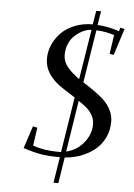

<svg xmlns="http://www.w3.org/2000/svg" viewBox="-61 -831 712 1022"><g transform="rotate(5 295.0 -319.5)"><path d="M89.8 -23.9 128.9 -143.1 152.8 -138.2 139.2 -41Q200.2 -20 274.9 -20H290L336.9 -315.9Q270 -357.9 252.4 -371.1Q186 -420.9 174.8 -480.5Q171.9 -494.6 171.9 -509.8Q171.9 -547.4 187.5 -583.3Q203.1 -619.1 231.2 -647.9Q259.3 -676.8 303 -694.3Q346.7 -711.9 398.9 -711.9L411.1 -785.2H437L424.8 -710.9Q477.1 -708.5 541 -688L546.9 -707L569.8 -702.1L523.9 -559.1L502 -564L517.1 -665Q470.2 -680.2 420.9 -682.1L376 -399.9Q380.4 -397 390.1 -391.1Q460 -345.7 487.8 -318.8Q542 -266.1 542 -204.1Q542 -155.8 521.7 -115.7Q501.5 -75.7 468.3 -50.3Q435.1 -24.9 394.8 -10.3Q354.5 4.4 312 6.8L290 146H264.2L286.1 7.8Q229 7.8 187.3 1.2Q145.5 -5.4 89.8 -23.9ZM264.2 -539.1Q264.2 -519.5 270.5 -502.7Q276.9 -485.8 290.5 -470Q304.2 -454.1 317.1 -442.9Q330.1 -431.6 352.1 -415L395 -682.1Q381.8 -682.1 365.5 -677Q349.1 -671.9 331.1 -660.4Q313 -648.9 298.3 -632.8Q283.7 -616.7 273.9 -592Q264.2 -567.4 264.2 -539.1ZM316.9 -24.9Q375.5 -39.6 411.1 -84.5Q446.8 -129.4 446.8 -182.1Q446.8 -207.5 434.6 -229.2Q422.4 -251 405.5 -265.9Q388.7 -280.8 359.9 -299.8Z"/></g></svg>

Font: Dehuti Alt
Style: Bold-Italic
Weight: 700
Version: Version 1.2